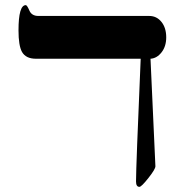

<svg xmlns="http://www.w3.org/2000/svg" viewBox="-20 -725 714 745"><path d="M625 -580.1Q625 -544.9 606.7 -521.7Q588.4 -498.5 564 -497.1L583 -80.1Q583.5 -69.3 556.2 -34.7Q528.8 0 521 0Q507.8 0 507.8 -21Q507.8 -75.7 525.9 -497.1H119.1Q80.6 -497.1 65.4 -523.4Q51.8 -547.9 51.8 -606.9Q51.8 -705.1 80.1 -705.1Q85 -705.1 94 -684.1Q103 -663.1 128.9 -663.1H559.1Q587.9 -663.1 606.4 -640.1Q625 -617.2 625 -580.1Z"/></svg>

Font: Ezra SIL SR
Style: Regular
Weight: 400
Designer: Development by SIL's NRSI team. OpenType tables by Ralph Hancock ( hancock@dircon.co.uk ).
Foundry: Development by SIL's NRSI team.
Version: Version 2.51; 2007